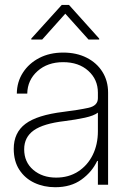

<svg xmlns="http://www.w3.org/2000/svg" viewBox="-20 -761 530 791"><path d="M207.5 10.3Q160.6 10.3 121.8 -7.8Q83 -25.9 59.8 -61.3Q36.6 -96.7 36.6 -147.9Q36.6 -214.4 84.7 -250.7Q132.8 -287.1 242.2 -300.3Q304.7 -308.1 344 -316.7Q383.3 -325.2 383.3 -356.4V-379.4Q383.3 -433.6 343.8 -469.2Q304.2 -504.9 240.2 -504.9Q175.8 -504.9 134.5 -468Q93.3 -431.2 92.3 -375.5H49.3Q49.8 -423.8 74.5 -461.9Q99.1 -500 141.8 -522.2Q184.6 -544.4 240.2 -544.4Q295.4 -544.4 337.2 -523.2Q378.9 -502 402.1 -464.8Q425.3 -427.7 425.3 -379.4V0H383.3V-98.1H380.4Q358.9 -52.2 315.4 -21Q272 10.3 207.5 10.3ZM211.4 -29.3Q262.7 -29.3 301.5 -54.2Q340.3 -79.1 361.8 -122.3Q383.3 -165.5 383.3 -220.7V-296.9Q366.7 -284.2 329.8 -276.1Q293 -268.1 246.6 -262.2Q158.7 -252 119.1 -223.9Q79.6 -195.8 79.6 -146Q79.6 -93.3 116.9 -61.3Q154.3 -29.3 211.4 -29.3ZM344.7 -598.1 249 -704.6 153.8 -598.1H108.9V-602.1L234.4 -740.7H264.2L388.7 -602.1V-598.1Z"/></svg>

Font: Inter Display Extra Light
Style: Regular
Weight: 200
Designer: Rasmus Andersson
Foundry: rsms
Version: Version 4.000;git-4fc901f